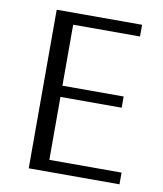

<svg xmlns="http://www.w3.org/2000/svg" viewBox="-76 -712 659 775"><g transform="rotate(10 253.5 -325.0)"><path d="M466 -48V0H94V-650H444V-602H170V-352H421V-306H170V-48Z"/></g></svg>

Font: Arsenal
Style: Regular
Weight: 400
Designer: Andrij Shevchenko
Foundry: Stairsfor.com
Version: Version 1.000